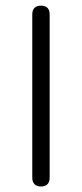

<svg xmlns="http://www.w3.org/2000/svg" viewBox="-20 -676 297 696"><path d="M128.5 0Q113.5 0 105.2 -8.2Q97 -16.5 97 -31.5V-624Q97 -639.5 105.2 -647.5Q113.5 -655.5 128.5 -655.5Q144 -655.5 152 -647.5Q160 -639.5 160 -624V-31.5Q160 -16.5 152 -8.2Q144 0 128.5 0Z"/></svg>

Font: Jura Light Medium
Style: Regular
Weight: 500
Version: Version 5.106